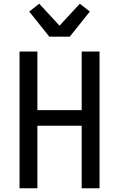

<svg xmlns="http://www.w3.org/2000/svg" viewBox="-20 -1012 640 1032"><path d="M85 0V-735H181V-420H419V-735H515V0H419V-336H181V0ZM245 -815 137 -950 191 -992 300 -874 409 -992 463 -950 355 -815Z"/></svg>

Font: Iosevka Medium Extended
Style: Regular
Weight: 500
Width: 7
Monospace: yes
Designer: Belleve Invis
Foundry: Belleve Invis
Version: Version 32.5.0; ttfautohint (v1.8.4)